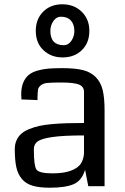

<svg xmlns="http://www.w3.org/2000/svg" viewBox="-20 -869 582 896"><path d="M49 0ZM468 0H392L377 -77Q362 -26 323.5 -9.5Q285 7 212 7Q163 7 131.5 -2.5Q100 -12 81.5 -34.5Q63 -57 56 -89.5Q49 -122 49 -173Q49 -196 57 -214Q65 -232 79 -244.5Q93 -257 116 -266.5Q139 -276 164 -281.5Q189 -287 224.5 -290Q260 -293 293.5 -294Q327 -295 372 -295V-440Q372 -465 348.5 -474.5Q325 -484 265 -484Q223 -484 202 -482Q181 -480 170 -470.5Q159 -461 157.5 -451.5Q156 -442 155 -417Q155 -408 155 -402L80 -405Q79 -413 79 -428Q79 -461 88.5 -483.5Q98 -506 113.5 -519Q129 -532 155 -539.5Q181 -547 207 -549Q233 -551 272 -551Q330 -551 366.5 -542Q403 -533 426.5 -509.5Q450 -486 459 -449.5Q468 -413 468 -354ZM372 -153V-237Q276 -237 224.5 -229.5Q173 -222 155.5 -209Q138 -196 138 -173Q138 -172 138 -170Q138 -96 150 -78Q162 -60 225 -60Q278 -60 311 -72.5Q344 -85 357 -105Q370 -125 372 -153ZM264 -791Q243 -791 229 -770.5Q215 -750 215 -725Q215 -658 278 -658Q299 -658 313 -678.5Q327 -699 327 -724Q327 -755 311 -773Q295 -791 264 -791ZM397 -725Q397 -669 362 -635Q327 -601 272 -601Q219 -601 183 -634.5Q147 -668 147 -725Q147 -780 181.5 -814.5Q216 -849 271 -849Q326 -849 361.5 -814Q397 -779 397 -725Z"/></svg>

Font: Myanmar Chatu
Style: Regular
Weight: 400
Designer: Danh Hong
Foundry: Google Inc.
Version: Version 2.00 November 20, 2015